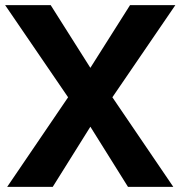

<svg xmlns="http://www.w3.org/2000/svg" viewBox="-27 -730 705 750"><path d="M171 -710 326 -465 481 -710H658L412 -350L650 0H473L326 -235L179 0H1L239 -350L-7 -710Z"/></svg>

Font: Oxford Sans
Style: Regular
Weight: 800
Designer: Matt McInerney, Pablo Impallari, Rodrigo Fuenzalida
Foundry: Matt McInerney, Pablo Impallari, Rodrigo Fuenzalida
Version: Version 3.000g; ttfautohint (v1.5) -l 8 -r 28 -G 28 -x 14 -D